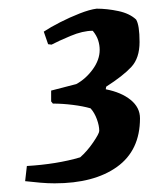

<svg xmlns="http://www.w3.org/2000/svg" viewBox="-20 -738 343 443"><path d="M106 -315Q90 -315 73 -316.5Q56 -318 38 -320L42 -355Q76 -357 107 -362Q138 -367 165 -375Q181 -389 195 -409.5Q209 -430 209 -436Q209 -448 203.5 -463Q198 -478 189 -488Q172 -493 148 -496Q124 -499 102 -499L98 -504V-529L156 -544Q178 -556 194 -578Q210 -600 210 -623Q210 -634 206.5 -645Q203 -656 194 -667Q171 -667 142.5 -655Q114 -643 99 -635L91 -636L81 -665Q96 -675 118.5 -686.5Q141 -698 164 -707Q187 -716 203 -718Q227 -718 253 -712.5Q279 -707 294 -693Q302 -680 302 -641Q302 -604 283 -583.5Q264 -563 225 -538L224 -532Q260 -525 281.5 -507.5Q303 -490 303 -465Q303 -391 250 -353Q197 -315 106 -315Z"/></svg>

Font: Labrada SemiBold
Style: Italic
Weight: 600
Italic angle: -7°
Designer: Mercedes Jáuregui
Foundry: Omnibus-Type Team
Version: Version 1.000; ttfautohint (v1.8.4.7-5d5b)